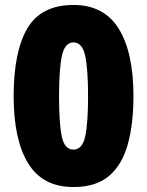

<svg xmlns="http://www.w3.org/2000/svg" viewBox="-20 -744 593 774"><path d="M518 -356Q518 -246 495.5 -163.5Q473 -81 420.5 -35.5Q368 10 276 10Q152 10 93.5 -85.5Q35 -181 35 -356Q35 -536 90.5 -630Q146 -724 276 -724Q399 -724 458.5 -628.5Q518 -533 518 -356ZM218 -356Q218 -247 229 -194Q240 -141 276 -141Q312 -141 323.5 -194Q335 -247 335 -356Q335 -464 323.5 -518.5Q312 -573 276 -573Q241 -573 229.5 -518.5Q218 -464 218 -356Z"/></svg>

Font: Noto Sans Myanmar UI SemiCondensed Black
Style: Regular
Weight: 900
Width: 4
Designer: Monotype Design Team
Foundry: Monotype Imaging Inc.
Version: Version 2.103; ttfautohint (v1.8.4.7-5d5b)